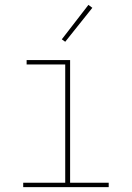

<svg xmlns="http://www.w3.org/2000/svg" viewBox="-20 -766 540 786"><path d="M75 0V-18H247V-502H89V-520H267V-18H425V0ZM247 -595 233 -605 342 -746 358 -734Z"/></svg>

Font: Iosevka SS04 Thin
Style: Regular
Weight: 100
Monospace: yes
Designer: Belleve Invis
Foundry: Belleve Invis
Version: Version 19.0.0; ttfautohint (v1.8.4)